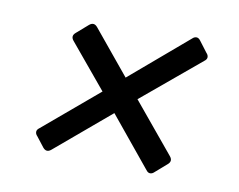

<svg xmlns="http://www.w3.org/2000/svg" viewBox="-52 -547 634 510"><g transform="rotate(10 265.0 -292.5)"><path d="M71 -171 219 -296 120 -415Q110 -427 122 -437L153 -464Q165 -474 175 -462L273 -343L429 -476Q434 -481 440 -481Q446 -481 451 -474L473 -445Q478 -440 478 -434Q478 -428 471 -423L314 -292L425 -158Q435 -146 423 -136L392 -109Q387 -104 381 -104Q375 -104 370 -111L260 -245L112 -120Q100 -110 90 -122L69 -149Q64 -154 64 -160Q64 -166 71 -171Z"/></g></svg>

Font: Crete Round
Style: Italic
Weight: 400
Designer: Veronika Burian
Foundry: TypeTogether
Version: Version 1.001; ttfautohint (v1.6)